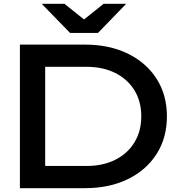

<svg xmlns="http://www.w3.org/2000/svg" viewBox="-20 -983 936 1003"><path d="M423 -750Q551 -750 647.5 -703Q744 -656 798 -571.5Q852 -487 852 -375Q852 -263 798 -178.5Q744 -94 647.5 -47Q551 0 423 0H84V-750ZM216 -46 143 -116H432Q518 -116 582.5 -148.5Q647 -181 682.5 -239.5Q718 -298 718 -375Q718 -453 682.5 -511Q647 -569 582.5 -601.5Q518 -634 432 -634H143L216 -704ZM492 -811H346L198 -963H317L447 -859H391L521 -963H639Z"/></svg>

Font: Bounded
Style: Regular
Weight: 400
Designer: Vlad Churkin
Version: Version 1.0